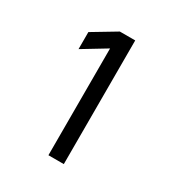

<svg xmlns="http://www.w3.org/2000/svg" viewBox="-118 -797 558 605"><g transform="rotate(30 160.5 -495.0)"><path d="M201 -270V-720H145L60 -669V-607L145 -658.5V-270Z"/></g></svg>

Font: Manrope
Style: Regular
Weight: 400
Designer: Mikhail Sharanda
Foundry: Mikhail Sharanda
Version: Version 4.505